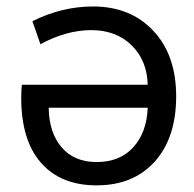

<svg xmlns="http://www.w3.org/2000/svg" viewBox="-20 -555 592 587"><path d="M431.6 -225.6H128.9Q129.9 -149.4 168.5 -104.5Q207 -59.6 275.4 -59.6Q346.7 -59.6 387.7 -105Q428.7 -150.4 431.6 -225.6ZM264.6 -535.2Q378.9 -535.2 448.7 -460.9Q518.6 -386.7 518.6 -260.7Q518.6 -133.8 453.1 -61Q387.7 11.7 275.4 11.7Q166 11.7 105.5 -57.1Q44.9 -126 44.9 -255.9Q44.9 -279.3 46.9 -295.9H431.6Q429.7 -370.1 382.3 -416.5Q335 -462.9 258.8 -462.9Q183.6 -462.9 103.5 -419.9L79.1 -490.2Q168.9 -535.2 264.6 -535.2Z"/></svg>

Font: irohakakuC Regular
Style: Regular
Weight: 400
Designer: [Source Han Sans]
Ryoko NISHIZUKA Ë•øÂ°öÊ∂ºÂ≠ê (kana & ideographs); Paul D. Hunt (Latin, Greek & Cyrillic); Wenlong ZHAN
Version: Version 1.001.20160904